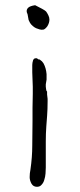

<svg xmlns="http://www.w3.org/2000/svg" viewBox="-20 -712 306 738"><path d="M86 -657Q84 -661 83 -665Q81 -675 88 -682Q95 -689 115 -692Q120 -690 142 -678Q153 -672 157 -668Q161 -663 165.5 -654Q170 -645 170 -637Q170 -624 162 -611Q153 -599 146 -598Q139 -597 132 -599Q125 -601 119 -603.5Q113 -606 106 -612Q99 -618 95.5 -624Q92 -630 90 -635Q88 -648 86 -657ZM161 -360V-350V-349L163 -332V-323Q163 -292 161 -266L158 -226Q156 -199 156 -168V-68Q156 -58 155 -45Q154 -32 150 -20Q147 -9 139 -1Q133 6 122 6Q108 6 101 -6Q94 -19 94 -31Q94 -46 97 -60Q104 -108 104 -153Q104 -199 105 -247Q105 -273 105 -298Q106 -324 106 -351V-379L104 -434V-462Q104 -470 107 -480Q110 -488 117 -488H122L127 -484Q130 -483 133 -483L134 -482Q142 -477 147 -469Q152 -460 155 -449.5Q158 -439 159 -427V-406L156 -388V-387V-379Q156 -377 157 -371Q157 -364 161 -360Z"/></svg>

Font: ToneOZ-Pinyin-Tsuipita-TC
Style: Regular
Weight: 400
Designer: ÂÆ£ÂøóÂáåJeffrey Xuan(jeffreyx@gmail.com, ToneOZ.com) ÈòøÂù§(cjkFonts)
Foundry: ToneOZ
Version: Version 0.24071